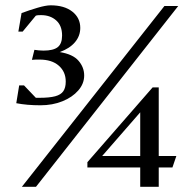

<svg xmlns="http://www.w3.org/2000/svg" viewBox="-20 -716 721 736"><path d="M135 -312.4Q109.1 -312.4 86 -314.4Q62.9 -316.4 42.4 -320.4L53.5 -388.6H72.1L117.4 -341.1H131.7Q169.6 -341.1 191.6 -347Q213.5 -352.9 222.7 -366.4Q232 -379.8 232 -403.4Q232 -440.8 205.4 -464.2Q178.9 -487.6 131.6 -487.6Q125.2 -487.6 118 -487.6Q110.8 -487.6 102.4 -486.6L111.9 -525Q117.9 -523.8 128.8 -522.9Q139.7 -522 146.7 -522Q184.4 -522 201.2 -535.2Q218 -548.5 218 -579.9Q218 -617.8 195.3 -637.9Q172.6 -658 137.6 -658Q132.6 -658 126.5 -657.7Q120.4 -657.4 117 -655.6L66.9 -594.9H50.4L62.6 -665.8Q91.9 -676.9 123.7 -686.2Q155.4 -695.6 174.1 -695.6Q226.5 -695.6 257.1 -671.6Q287.7 -647.6 287.7 -609.1Q287.7 -578.1 267.4 -554.2Q247.2 -530.2 208.9 -516.4Q259.6 -508.2 281.1 -483Q302.7 -457.9 302.7 -426.7Q302.7 -395.1 280 -369.2Q257.4 -343.2 219.3 -327.8Q181.3 -312.4 135 -312.4ZM63.9 0 610.3 -693H663.2L118 0ZM517.5 0V-74H315V-94.3L565 -380.9H588.5V-118H656L641 -74H588.5V0ZM371.6 -118H517.5V-285.4Z"/></svg>

Font: Ancizar Serif Light
Style: Regular
Weight: 300
Designer: Cesar Puertas, Viviana Monsalve, Julian Moncada, Julian Prieto, Jose Castro, Felipe Aragon, Mariel Hernandez, Sara Alarc
Version: Version 8.100